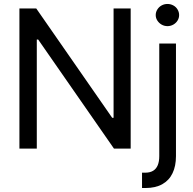

<svg xmlns="http://www.w3.org/2000/svg" viewBox="-20 -750 975 969"><path d="M639.5 0H555.2L172.7 -550.4H165.7V0H78V-707.2H163L546.3 -155.4H553.2V-707.2H639.5ZM868.1 -530.4V38Q868.1 88.1 850.8 124.1Q833.6 160.2 799.2 179.6Q764.8 198.9 714.1 198.9Q705.5 198.9 696.8 198.9V121.5Q704.8 121.5 712.7 121.5Q736.9 121.5 752.8 111.9Q768.6 102.2 776.2 83.6Q783.8 64.9 783.8 38V-530.4ZM765.9 -674Q765.9 -689.2 774.2 -702.3Q782.5 -715.5 795.9 -722.7Q809.4 -730 825.3 -730Q840.8 -730 854.5 -722.7Q868.1 -715.5 876 -702.3Q884 -689.2 884 -674Q884 -658.8 876 -646.1Q868.1 -633.3 854.5 -625.7Q840.8 -618.1 825.3 -618.1Q809.4 -618.1 795.9 -625.7Q782.5 -633.3 774.2 -646.1Q765.9 -658.8 765.9 -674Z"/></svg>

Font: Pretendard Variable
Style: Regular
Weight: 400
Designer: Base glyphs from Inter by Rasmus Andersson; Hangul glyphs from Noto Sans CJK(Source Han Sans) by Jang Soo-young and Kang
Foundry: Kil Hyung-jin
Version: Version 1.100;FEAKit 1.0